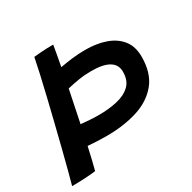

<svg xmlns="http://www.w3.org/2000/svg" viewBox="-146 -789 950 948"><g transform="rotate(-30 329.0 -315.0)"><path d="M272 -641Q268.5 -619.5 263.2 -589.8Q258 -560 251 -524.5Q284 -530.5 320.2 -535Q356.5 -539.5 395.5 -539.5Q459.5 -539.5 510.5 -521.8Q561.5 -504 591 -466.8Q620.5 -429.5 620.5 -371Q620.5 -278 575 -222.5Q529.5 -167 451.5 -142.5Q373.5 -118 276.5 -118Q223.5 -118 169 -122.5Q160 -83 152.5 -50.5Q145 -18 139 3.5Q116 7 76 9Q36 11 3.5 11Q10.5 -13.5 23 -61Q35.5 -108.5 51 -170Q66.5 -231.5 83 -298.5Q99.5 -365.5 115 -430Q130.5 -494.5 142.5 -548Q154.5 -601.5 161 -635Q169 -636 200.2 -638.5Q231.5 -641 272 -641ZM369 -434Q331 -434 295.2 -428.2Q259.5 -422.5 230 -415Q211.5 -323 192.5 -233Q216.5 -230.5 242.5 -228.8Q268.5 -227 295 -227Q351 -227 398.5 -237.8Q446 -248.5 474.8 -275.8Q503.5 -303 503.5 -353Q503.5 -434 369 -434Z"/></g></svg>

Font: Grandstander Medium
Style: Italic
Weight: 500
Italic angle: -15°
Designer: Tyler Finck
Foundry: Etcetera Type Co
Version: Version 1.200; ttfautohint (v1.8.3)